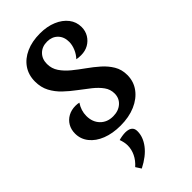

<svg xmlns="http://www.w3.org/2000/svg" viewBox="-341 -895 1314 1314"><g transform="rotate(-45 315.5 -238.5)"><path d="M233 -630Q233 -585 257.5 -549Q282 -513 320 -482Q358 -451 401 -420.5Q444 -390 482 -356.5Q520 -323 544.5 -282Q569 -241 569 -188Q569 -125 533.5 -77Q498 -29 435.5 -2Q373 25 291 25Q215 25 156.5 2Q98 -21 65 -62.5Q32 -104 32 -157Q32 -196 49.5 -226Q67 -256 98 -273Q129 -290 169 -290Q180 -290 188 -289Q196 -288 203 -286Q172 -240 172 -188Q172 -129 207.5 -92.5Q243 -56 300 -56Q352 -56 385 -85Q418 -114 418 -160Q418 -200 394.5 -232.5Q371 -265 333.5 -295Q296 -325 254 -356Q212 -387 174.5 -422.5Q137 -458 113.5 -502Q90 -546 90 -603Q90 -666 122 -713Q154 -760 212 -786Q270 -812 347 -812Q415 -812 467.5 -790Q520 -768 550 -729.5Q580 -691 580 -641Q580 -603 561.5 -572.5Q543 -542 512 -524.5Q481 -507 441 -507Q428 -507 417 -508Q406 -509 398 -511Q421 -535 434.5 -567Q448 -599 448 -630Q448 -679 418.5 -708.5Q389 -738 342 -738Q293 -738 263 -708Q233 -678 233 -630ZM217 90Q230 86 248 83Q266 80 282 80Q298 80 312.5 84.5Q327 89 336.5 100.5Q346 112 346 134Q346 189 306 241.5Q266 294 186 335L161 296Q195 266 212.5 229.5Q230 193 230 155Q230 139 226.5 122.5Q223 106 217 90Z"/></g></svg>

Font: Merienda
Style: Bold
Weight: 700
Designer: Eduardo Rodriguez Tunni
Foundry: Eduardo Rodriguez Tunni
Version: Version 2.001